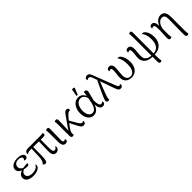

<svg xmlns="http://www.w3.org/2000/svg" viewBox="359 -2399 4279 4279"><g transform="rotate(-45 2499.0 -259.0)"><path d="M259.3 14.8Q161.2 14.8 104.4 -22.7Q47.7 -60.2 47.7 -123.6Q47.7 -171.7 82.2 -207.9Q116.7 -244.2 178.8 -260.6L184.8 -248.6Q130.5 -258.9 96.1 -295.1Q61.7 -331.2 61.7 -373.3Q61.7 -417.5 88.2 -450.4Q114.8 -483.3 162.1 -502Q209.5 -520.8 272.4 -520.8Q360.5 -520.8 405.7 -494.2Q451 -467.7 451 -425.9Q451 -399.2 433.7 -382.3Q416.5 -365.5 390.4 -365.5Q377.5 -365.5 365.6 -369.1Q353.6 -372.8 346.8 -378.7Q362.9 -389.7 369.1 -402Q375.3 -414.3 375.3 -427.3Q375.3 -451.9 347.4 -468.2Q319.5 -484.5 272.5 -484.5Q213.2 -484.5 178.4 -454.3Q143.5 -424.2 143.5 -375.4Q143.5 -336.9 169.7 -308.2Q195.8 -279.4 235.1 -268.8L235.2 -246.7Q189 -238.3 160.2 -209.3Q131.4 -180.2 131.4 -143.2Q131.4 -94.5 173 -67.7Q214.5 -40.9 279.5 -40.9Q319.1 -40.9 355.1 -49.6Q391.1 -58.2 418.5 -78.8Q446 -99.4 459 -134.4Q467 -130 470.5 -122.9Q473.9 -115.8 473.9 -108.1Q473.9 -72.3 445.5 -44.5Q417.2 -16.8 368.7 -1Q320.2 14.8 259.3 14.8ZM311.1 -227.9Q280.4 -227.9 254.2 -231.8Q228.1 -235.8 206.8 -241.5L215.6 -271.7Q249.8 -276.5 282.7 -280Q315.6 -283.5 350.3 -285.5Q358.8 -275.9 358.8 -265.8Q358.8 -251.3 346.7 -239.6Q334.6 -227.9 311.1 -227.9Z M978.4 11.2Q921.2 11.2 897.1 -31.2Q872.9 -73.5 877.5 -164.7L884.9 -473.6H940.8L939.8 -184.1Q939.4 -114.5 952.6 -84.8Q965.8 -55.1 994.5 -55.1Q1014.3 -55.1 1032.6 -68.8Q1050.8 -82.5 1060.6 -110.9Q1068.7 -107.5 1072.1 -99.3Q1075.5 -91.2 1075.5 -81.8Q1075.5 -59.5 1063.2 -37.9Q1050.9 -16.3 1029.1 -2.5Q1007.2 11.2 978.4 11.2ZM634.9 11.2Q599.7 11.2 581.3 -26.8Q597.6 -36.7 610.8 -57.2Q623.9 -77.8 633.3 -111Q642.6 -144.3 644.9 -189.8L654.4 -475.5L706.4 -474.9L703.4 -186.5Q702.5 -123.6 697.7 -84.6Q693 -45.5 685 -24.5Q676.9 -3.5 664.4 3.9Q651.9 11.2 634.9 11.2ZM508.5 -411.1Q502.9 -420.4 502.9 -431.8Q502.9 -464.2 527 -486.7Q551.2 -509.2 604.2 -509.2H977.5Q1016.5 -509.2 1037 -511Q1057.5 -512.7 1068.4 -518.2Q1073.6 -513.9 1078.5 -503.9Q1083.4 -493.9 1083.4 -482.8Q1083.4 -458.6 1065.2 -450.6Q1047.1 -442.6 1004 -442.6Q953 -442.6 900.2 -443.1Q847.4 -443.5 796 -444.5Q744.6 -445.4 696.9 -445.8Q649.2 -446.3 608.3 -446.3Q578.8 -446.3 553.1 -438.5Q527.4 -430.8 508.5 -411.1Z M1272.8 13.4Q1224.5 13.4 1201.5 -25.1Q1178.6 -63.5 1178.6 -125.5L1178.2 -402.2Q1178.2 -438.2 1175.7 -461.9Q1173.3 -485.5 1168.9 -501.7Q1181.2 -511.2 1191.4 -515Q1201.6 -518.9 1215.1 -518.9Q1233.3 -518.9 1246.1 -506.5Q1258.9 -494.1 1256.6 -463.7L1251.5 -117.9Q1249.7 -84.4 1259.3 -68.7Q1268.8 -52.9 1290.9 -52.9Q1302.7 -52.9 1311.9 -57.8Q1321.1 -62.8 1328 -72.1Q1333.5 -65.6 1335.9 -56.2Q1338.4 -46.8 1338.4 -39.1Q1338.4 -14.8 1318.3 -0.7Q1298.2 13.4 1272.8 13.4Z M1496.8 11.2Q1474.4 11.2 1463.2 -5.2Q1452 -21.5 1452 -51.4V-402.2Q1452 -438.2 1449.6 -461.9Q1447.2 -485.5 1442.8 -501.7Q1452.2 -510.2 1463.6 -514.6Q1475 -518.9 1486.2 -518.9Q1504.8 -518.9 1517.7 -506.5Q1530.5 -494.1 1528.6 -463.7L1517.5 -85.5L1504.5 -86.7Q1508.2 -121.5 1525.6 -155.7Q1543.1 -189.8 1560 -212.7L1673.8 -372.9Q1701.8 -410.7 1724 -443.2Q1746.2 -475.6 1768.6 -495.7Q1790.9 -515.7 1818.9 -515.7Q1838.8 -515.7 1853.2 -503.5Q1867.6 -491.2 1867.6 -470.9Q1867.6 -463.1 1864.9 -454.2Q1862.2 -445.4 1857.8 -439.2Q1853.5 -441.7 1848.7 -442.7Q1843.8 -443.8 1838 -443.8Q1819.2 -443.8 1796.7 -426.3Q1774.1 -408.8 1749.8 -381.2Q1725.6 -353.6 1700.9 -323.6L1590.1 -175.1Q1574.2 -155.7 1561.2 -133Q1548.1 -110.4 1540.2 -87.9Q1532.3 -65.4 1532.3 -46.2Q1532.3 -33.7 1534.3 -24.7Q1536.3 -15.6 1539.2 -6Q1531.6 0.2 1521.4 5.7Q1511.2 11.2 1496.8 11.2ZM1843.8 11.2Q1819.7 11.2 1801 -1.2Q1782.3 -13.6 1766.8 -36.3Q1751.3 -59.1 1736.5 -89.5L1633.4 -289.6L1666.2 -330.4L1780.9 -132.6Q1805.2 -91.8 1825.3 -73.2Q1845.5 -54.6 1866.6 -54.6Q1879.4 -54.6 1886.8 -61.6Q1894.3 -68.6 1898.2 -74.8Q1901.8 -71.3 1905.3 -64Q1908.8 -56.7 1908.8 -45.6Q1908.8 -33.5 1901.7 -20.3Q1894.6 -7.2 1880.2 2Q1865.8 11.2 1843.8 11.2Z M2159.8 13.4Q2127.7 13.4 2095.4 -0.7Q2063.1 -14.8 2035.7 -45.1Q2008.2 -75.4 1991.7 -123Q1975.2 -170.7 1975.2 -238.4Q1975.2 -314 2002 -378.5Q2028.7 -442.9 2078.6 -481.8Q2128.5 -520.8 2196.2 -520.8Q2237.7 -520.8 2270.3 -503.6Q2302.8 -486.5 2326.6 -455.6Q2350.3 -424.8 2363.8 -382L2348.4 -332.6Q2336.6 -392.2 2301.5 -430.2Q2266.5 -468.2 2214.4 -468.2Q2170.8 -468.2 2140.2 -446.8Q2109.5 -425.4 2090 -391.1Q2070.5 -356.8 2061.7 -317.2Q2052.8 -277.5 2052.8 -240.7Q2052.8 -186.9 2066.2 -142.5Q2079.5 -98.2 2107 -72.3Q2134.4 -46.5 2176.2 -46.5Q2208.5 -46.5 2232.2 -61.6Q2256 -76.6 2273.1 -102Q2290.2 -127.3 2301.8 -159.2Q2313.5 -191.2 2321.2 -225.9Q2329 -260.7 2333.9 -293.3L2360.5 -436.2Q2364.4 -459.6 2365.8 -477.6Q2367.3 -495.5 2365.3 -509.8Q2370.1 -512.8 2378 -514.2Q2385.8 -515.7 2393.5 -515.7Q2414.6 -515.7 2428.8 -505.1Q2442.9 -494.5 2448 -477.2Q2453.2 -459.8 2446.1 -437.1L2391.3 -223.9Q2392.4 -143.3 2407.5 -98.1Q2422.5 -52.9 2458.6 -52.9Q2475.5 -52.9 2488 -59Q2500.5 -65.1 2508.8 -77.8Q2519.7 -65.8 2519.7 -46.7Q2519.7 -21.7 2499.4 -4.2Q2479.2 13.4 2445.2 13.4Q2396.8 13.4 2370.3 -31.5Q2343.7 -76.4 2341.8 -172.2L2347.5 -167.9Q2334.6 -119.4 2310.3 -77.8Q2286 -36.2 2249 -11.4Q2211.9 13.4 2159.8 13.4ZM2227.2 -563.5Q2219.5 -563.4 2208.4 -564.8Q2197.4 -566.3 2192.6 -570.3L2225.2 -746.3Q2243.5 -746.7 2263.8 -741.4Q2284.1 -736.2 2295.8 -727.3Z M3007 13.4Q2981.5 13.4 2964.4 -0.4Q2947.3 -14.2 2935.2 -39.5Q2923 -64.7 2911.5 -97.8L2755.2 -540.1Q2741 -586.1 2728.8 -613Q2716.5 -640 2702.9 -651.7Q2689.2 -663.4 2669.8 -663.4Q2652.1 -663.4 2637 -656.3Q2622 -649.3 2615.1 -641Q2612.5 -644.9 2610 -652.2Q2607.5 -659.5 2607.5 -665.9Q2607.5 -694.8 2630.2 -712Q2653 -729.2 2681.9 -729.2Q2714.8 -729.2 2734.1 -710Q2753.5 -690.8 2768.8 -654.7Q2784.2 -618.5 2802.2 -566.9L2969.8 -134.5Q2985.8 -93.9 2998.3 -73.2Q3010.9 -52.5 3031.8 -52.5Q3043.5 -52.5 3051.7 -58.9Q3060 -65.4 3064.5 -71.6Q3067.5 -68.1 3070.7 -60.8Q3073.9 -53.5 3073.9 -42.4Q3073.9 -30.8 3066.8 -17.7Q3059.8 -4.5 3045.1 4.4Q3030.5 13.4 3007 13.4ZM2617.5 13.4Q2600.2 13.4 2588.8 6Q2577.4 -1.5 2572.5 -11.7Q2567.5 -22 2567.5 -30.1Q2567.5 -43.6 2578.9 -75.2Q2590.3 -106.8 2609.2 -150.3Q2628 -193.8 2650.8 -243.1Q2673.7 -292.3 2697.3 -341.2Q2720.9 -390 2741.6 -432.8Q2762.3 -475.5 2776.4 -505.1L2810.2 -475.6Q2800.5 -447.5 2785.3 -407.5Q2770.1 -367.5 2751.9 -321.5Q2733.7 -275.4 2715.7 -228.8Q2697.8 -182.2 2682.6 -140.5Q2667.5 -98.8 2658.6 -67.9Q2649.8 -36.9 2649.8 -21.3Q2649.8 -15.2 2650.7 -8.7Q2651.7 -2.2 2654.5 2.6Q2649.4 6.8 2639.4 10.1Q2629.4 13.4 2617.5 13.4Z M3354.1 13.4Q3295.5 13.4 3252.3 -9.2Q3209.2 -31.8 3186 -73.7Q3162.8 -115.5 3162.8 -172.9Q3162.8 -231.2 3170.8 -286.2Q3178.8 -341.1 3178.8 -392.9Q3178.8 -422.4 3171 -437.7Q3163.2 -453.1 3141.4 -453.1Q3128.7 -453.1 3120 -447.3Q3111.2 -441.6 3105.4 -433.9Q3095.9 -446.6 3095.9 -461.8Q3095.9 -488.5 3116.3 -504Q3136.6 -519.4 3165.1 -519.4Q3212.1 -519.4 3233.5 -485.4Q3254.9 -451.5 3254.9 -396Q3254.9 -363.5 3250.9 -325.3Q3246.9 -287 3242.9 -245.5Q3238.9 -204.1 3238.9 -162.3Q3238.9 -95.5 3270.2 -59.2Q3301.4 -22.9 3354.1 -22.9Q3421.2 -22.9 3459.7 -83.7Q3498.3 -144.4 3498.3 -259.7Q3498.3 -350.4 3479.2 -416.4Q3460.1 -482.4 3431.5 -507.5Q3438.1 -518 3454.8 -518Q3484.1 -518 3512.6 -484.9Q3541.2 -451.8 3560.4 -393Q3579.7 -334.1 3579.7 -256.9Q3579.7 -173.5 3551.5 -112.8Q3523.2 -52.1 3472.3 -19.3Q3421.4 13.4 3354.1 13.4Z M4019.1 13.9Q3934.8 13.4 3876.4 -12.2Q3818.1 -37.8 3788.1 -84.5Q3758.1 -131.2 3758.1 -193.8Q3758.1 -248.9 3764.9 -296.3Q3771.8 -343.7 3771.8 -392.9Q3771.8 -422.4 3764 -437.7Q3756.2 -453.1 3734.4 -453.1Q3721.7 -453.1 3713 -447.3Q3704.2 -441.6 3698.4 -433.9Q3688.9 -446.6 3688.9 -461.8Q3688.9 -488.5 3709.3 -504Q3729.6 -519.4 3758.1 -519.4Q3805.1 -519.4 3826.5 -485.4Q3847.9 -451.5 3847.9 -396Q3847.9 -349.5 3841.1 -295.9Q3834.2 -242.4 3834.2 -183.2Q3834.2 -100.2 3886.1 -61.8Q3937.9 -23.5 4019.1 -22.4ZM4049.7 227.2Q4025 227.2 4016.6 209.2Q4008.2 191.2 4008.2 165.1V-572.5Q4008.2 -617 4007 -643.7Q4005.8 -670.3 4003.8 -686.1Q4001.8 -701.8 3998.9 -712.2Q4006.1 -720.2 4017.5 -725.3Q4028.8 -730.3 4040.9 -730.3Q4061 -730.3 4069.7 -719.7Q4078.3 -709.2 4078.3 -687.5V25.2Q4078.3 78.4 4079.5 114Q4080.7 149.7 4083.6 172.6Q4086.5 195.5 4090.8 210Q4084.5 217.6 4073.6 222.4Q4062.7 227.2 4049.7 227.2ZM4063.5 13.4V-22.9Q4118.5 -22.9 4157.2 -41.1Q4195.9 -59.2 4220.7 -92.9Q4245.4 -126.5 4257.3 -172.3Q4269.3 -218.2 4269.3 -274Q4269.8 -327.2 4260.7 -374Q4251.6 -420.9 4236.1 -455.8Q4220.6 -490.8 4200.2 -507.5Q4206.8 -518 4223.5 -518Q4253.2 -518 4282.7 -486.2Q4312.2 -454.5 4331.7 -398.9Q4351.2 -343.4 4350.7 -271.2Q4350.7 -185 4317.9 -121.2Q4285.2 -57.3 4221.4 -22Q4157.6 13.4 4063.5 13.4Z M4896.5 227.2Q4877.3 227.2 4867.5 215.7Q4857.7 204.1 4854.3 184.5Q4851 164.8 4851.5 140.9L4856.5 -328.3Q4857 -370.8 4848.7 -399.4Q4840.5 -428 4821.7 -443.1Q4802.9 -458.2 4771.1 -458.2Q4732.9 -458.2 4702.8 -437Q4672.7 -415.8 4651.7 -383.2Q4630.8 -350.6 4619.8 -315.5Q4608.8 -280.5 4608.8 -253.2V-88.3Q4608.8 -57.3 4611.5 -38Q4614.2 -18.8 4619.1 -4.4Q4611.5 2.4 4600.8 7.9Q4590.1 13.4 4575.3 13.4Q4551.2 13.4 4540.3 -7.3Q4529.4 -28 4531.2 -65.9L4540.5 -284Q4540.5 -338 4538.5 -375.8Q4536.5 -413.6 4526.6 -433.3Q4516.8 -453.1 4492.6 -453.1Q4479.5 -453.1 4470.5 -448.2Q4461.5 -443.2 4455.7 -435.5Q4451.2 -441.4 4448.3 -449.8Q4445.3 -458.3 4445.3 -466.6Q4445.3 -490 4464.5 -504.7Q4483.7 -519.4 4510.3 -519.4Q4538.6 -519.4 4560 -502.7Q4581.4 -485.9 4592.5 -444Q4603.5 -402 4600.3 -325.9L4585.5 -331.5Q4608.2 -398.2 4640.9 -440.2Q4673.7 -482.1 4711.7 -501.4Q4749.6 -520.8 4788.2 -520.8Q4815.5 -520.8 4840.7 -512.2Q4865.8 -503.7 4885.7 -481.8Q4905.5 -459.8 4916.8 -420.2Q4928.1 -380.6 4928.1 -318.5V78.8Q4928.1 101.2 4928.6 126.5Q4929.1 151.8 4931.5 173.9Q4934 196 4938.8 209.5Q4934.2 214.7 4922.3 221Q4910.4 227.2 4896.5 227.2Z"/></g></svg>

Font: Arima Thin
Style: Regular
Weight: 100
Designer: Joana Correia and Natanael Gama
Foundry: NDISCOVER
Version: Version 1.101;gftools[0.9.23]